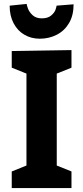

<svg xmlns="http://www.w3.org/2000/svg" viewBox="-20 -961 425 981"><path d="M40 -85 115.2 -115.2V-585L40 -615.2V-700.2L345.2 -705.1V-615.2L270 -585V-115.2L345.2 -85V0H40ZM193.4 -867.2Q224.1 -867.2 241.2 -881.6Q258.3 -896 263.7 -911.4Q269 -926.8 269 -932.1L356 -939Q356 -882.8 333 -843.5Q310.1 -804.2 270.5 -783.7Q231 -763.2 183.1 -763.2Q140.1 -763.2 105.2 -783.2Q70.3 -803.2 49.8 -841.6Q29.3 -879.9 29.3 -932.1L116.2 -940.9Q116.2 -936 122.6 -918Q128.9 -899.9 146.5 -883.5Q164.1 -867.2 193.4 -867.2Z"/></svg>

Font: Kadwa
Style: Bold
Weight: 700
Designer: Sol Matas
Foundry: Sol Matas
Version: Version 1.001;PS 001.000;hotconv 1.0.70;makeotf.lib2.5.58329